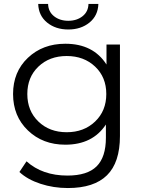

<svg xmlns="http://www.w3.org/2000/svg" viewBox="-20 -751 726 970"><path d="M173 -731H223Q224 -692 253 -669Q282 -646 325 -646Q368 -646 397 -669Q426 -692 427 -731H477Q475 -672 432 -637Q389 -602 325 -602Q261 -602 218 -637Q175 -672 173 -731ZM518 -526H586V-64Q586 70 520.5 134.5Q455 199 323 199Q250 199 184.5 177.5Q119 156 78 118L114 64Q194 136 321 136Q421 136 468 89.5Q515 43 515 -55V-122Q448 -20 310 -20Q196 -20 121 -92Q46 -164 46 -276Q46 -388 121 -459Q196 -530 310 -530Q451 -530 518 -425ZM174 -137Q230 -83 317 -83Q404 -83 460.5 -137Q517 -191 517 -276Q517 -361 460.5 -414.5Q404 -468 317 -468Q230 -468 174 -414.5Q118 -361 118 -276Q118 -191 174 -137Z"/></svg>

Font: Montserrat Alternates
Style: Regular
Weight: 400
Designer: Julieta Ulanovsky
Foundry: Julieta Ulanovsky
Version: Version 7.200;PS 007.200;hotconv 1.0.88;makeotf.lib2.5.64775